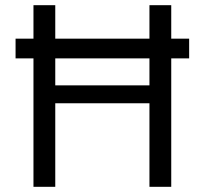

<svg xmlns="http://www.w3.org/2000/svg" viewBox="-20 -720 789 740"><path d="M40 -495V-571H709V-495ZM556 0V-700H640V0ZM109 0V-700H193V0ZM177 -322V-391H577V-322Z"/></svg>

Font: DM Sans 9pt
Style: Regular
Weight: 400
Designer: Colophon Foundry, Jonny Pinhorn
Foundry: Colophon Foundry
Version: Version 4.004;gftools[0.9.30]